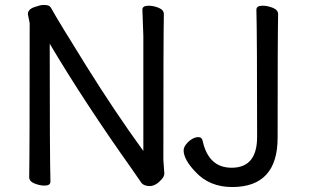

<svg xmlns="http://www.w3.org/2000/svg" viewBox="-20 -734 1305 777"><path d="M585.9 19Q561 19 550.5 3.4Q540 -12.2 515.1 -47.9Q323.2 -317.9 181.2 -557.1Q181.2 -105 184.1 1Q184.1 17.1 160.2 17.1Q141.1 17.1 119.6 8.5Q98.1 0 98.1 -17.1Q100.1 -106 100.1 -640.1L92.8 -676.8Q92.8 -695.8 117.9 -704.8Q143.1 -713.9 154.8 -713.9Q164.6 -713.9 172.9 -712.4Q181.2 -710.9 187 -701.2Q211.9 -655.3 329.3 -467Q446.8 -278.8 560.1 -123V-588.9L556.2 -694.8Q556.2 -710.9 581.1 -710.9Q601.1 -710.9 622.1 -702.4Q643.1 -693.8 643.1 -676.8Q641.1 -587.9 641.1 -86.9L645 -32.2Q645 -20 633.8 -7.8Q609.9 19 585.9 19ZM919.4 22.9Q826.7 22.9 769.5 -40Q723.6 -88.9 723.1 -125Q723.1 -137.2 733.2 -150.1Q743.2 -163.1 756.8 -171.1Q770.5 -179.2 782.2 -179.2Q797.4 -179.2 800.3 -163.1Q824.2 -55.2 917.5 -55.2Q1020.5 -55.2 1020.5 -180.2Q1020.5 -589.4 1017.6 -694.8Q1017.6 -710.9 1042.5 -710.9Q1062.5 -710.9 1084 -702.4Q1105.5 -693.8 1105.5 -676.8Q1103.5 -587.9 1103.5 -176.8Q1103.5 22.9 919.4 22.9Z"/></svg>

Font: LXGW WenKai Screen R
Style: Regular
Weight: 400
Designer: Fontworks Inc.
Version: Version 1.235;May 31, 2022